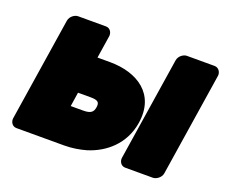

<svg xmlns="http://www.w3.org/2000/svg" viewBox="-102 -724 1083 919"><g transform="rotate(20 439.0 -264.0)"><path d="M369 -412H306L324 -528C326 -544 316 -566 293 -566H151C135 -566 112 -551 108 -528L26 0C24 16 34 38 57 38H299C339 38 376 32 411 22C498 -5 581 -72 599 -186C623 -339 511 -412 369 -412ZM752 38C768 38 792 23 796 0L878 -528C880 -544 869 -566 846 -566H705C689 -566 666 -551 662 -528L580 0C578 16 588 38 611 38ZM383 -186C379 -162 368 -150 328 -150H265L276 -222H339C380 -222 387 -212 383 -186Z"/></g></svg>

Font: Asimov Print
Style: EIt
Weight: 500
Designer: Google
Version: Version 2.000980; 2014